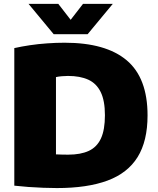

<svg xmlns="http://www.w3.org/2000/svg" viewBox="-20 -971 823 1000"><path d="M276 8.5Q243.5 8.5 205.2 7Q167 5.5 128.2 2.8Q89.5 0 54.5 -4V-720.5Q92 -729 135.8 -735.5Q179.5 -742 225.8 -745.2Q272 -748.5 316.5 -748.5Q531 -748.5 639.8 -657Q748.5 -565.5 748.5 -370Q748.5 -236.5 696.8 -153Q645 -69.5 540 -30.5Q435 8.5 276 8.5ZM335.5 -165.5Q400 -165.5 442.5 -185.2Q485 -205 505.8 -250Q526.5 -295 526.5 -371Q526.5 -446.5 504.5 -491.5Q482.5 -536.5 439.8 -556Q397 -575.5 334 -575.5Q320.5 -575.5 302.5 -574Q284.5 -572.5 271.5 -569.5V-167Q289 -166 305 -165.8Q321 -165.5 335.5 -165.5ZM259.5 -793 128.5 -951H283.5L363 -848.5H333L412.5 -951H567.5L436.5 -793Z"/></svg>

Font: Encode Sans SC Condensed Thin Black
Style: Regular
Weight: 900
Version: Version 3.002